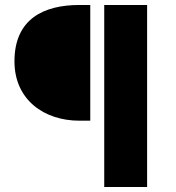

<svg xmlns="http://www.w3.org/2000/svg" viewBox="-20 -670 706 770"><path d="M398 80H570V-650H398ZM298 -186H342V-650H298C158 -650 38 -596 38 -424C38 -269 158 -186 298 -186Z"/></svg>

Font: Source Sans Pro Black
Style: Regular
Weight: 900
Designer: Paul D. Hunt
Foundry: Adobe Systems Incorporated
Version: Version 3.006;hotconv 1.0.111;makeotfexe 2.5.65597